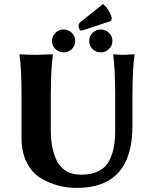

<svg xmlns="http://www.w3.org/2000/svg" viewBox="-20 -915 759 945"><path d="M418.9 -712.9Q418.9 -736.8 435.5 -753.4Q452.1 -770 476.1 -770Q499 -770 516.1 -753.4Q533.2 -736.8 533.2 -712.9Q533.2 -689.9 516.1 -673.6Q499 -657.2 476.1 -657.2Q452.1 -657.2 435.5 -673.6Q418.9 -689.9 418.9 -712.9ZM235.8 -712.9Q235.8 -736.8 252.9 -753.4Q270 -770 293 -770Q316.9 -770 333.5 -753.4Q350.1 -736.8 350.1 -712.9Q350.1 -689.9 333.5 -673.6Q316.9 -657.2 293 -657.2Q270 -657.2 252.9 -673.6Q235.8 -689.9 235.8 -712.9ZM546.9 -444.8Q546.9 -573.7 537.1 -645L539.1 -647.9Q565.9 -645 589.8 -645L641.1 -647.9L642.1 -645Q632.3 -579.1 631.8 -444.8V-294.9Q631.8 10.3 357.9 9.8Q313 9.8 270.5 -0.7Q228 -11.2 184.1 -36.1Q140.1 -61 113 -112.5Q85.9 -164.1 85.9 -235.8V-444.8Q85.9 -573.7 76.2 -645L78.1 -647.9Q122.1 -645 155.8 -645L238.8 -647.9L240.2 -645Q230.5 -579.1 230 -444.8V-269Q230 -233.9 235.1 -202.4Q240.2 -170.9 254.2 -135Q268.1 -99.1 300 -77.1Q332 -55.2 378.9 -55.2Q430.7 -55.2 465.8 -73Q501 -90.8 518.1 -125Q535.2 -159.2 541 -194.6Q546.9 -230 546.9 -276.9ZM486.8 -895Q518.1 -870.6 530.8 -823.7L525.4 -811.5L408.2 -772.5Q384.3 -764.6 378.4 -764.6Q374 -764.6 370.1 -772.5Q366.2 -780.3 366.2 -786.6Q366.2 -798.3 377.4 -807.6Z"/></svg>

Font: Linux Biolinum
Style: Bold
Weight: 700
Designer: Philipp H. Poll
Foundry: Philipp H. Poll
Version: Version 1.3.2 ; ttfautohint (v0.9)